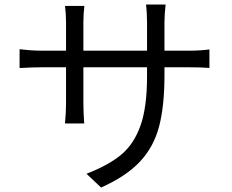

<svg xmlns="http://www.w3.org/2000/svg" viewBox="-20 -779 1017 843"><path d="M423.8 44.4 359.7 -16.1Q455.8 -53 512 -99.7Q568.1 -146.4 596.9 -227.6Q625.6 -308.8 625.6 -443V-679.4Q625.6 -724.1 621 -759H707.2Q702.1 -715.3 702.1 -679.4V-449.3Q702.1 -312.9 678.4 -223.2Q654.7 -133.5 594.4 -69.2Q534.1 -4.9 423.8 44.4ZM346.1 -683V-324.6Q346.1 -289.2 349.7 -236.8H265.3Q269.9 -283.8 269.9 -324.6V-682.7Q269.9 -717.2 265.5 -752.9H350.5Q346.1 -716.6 346.1 -683ZM68.5 -562.6Q85.3 -560.5 110.2 -558.5Q135 -556.5 163.6 -556.5H810.7Q858.5 -556.5 899.5 -561.9V-480.7Q865.5 -483.6 811 -483.6H163.6Q122.1 -483.6 66 -480.3V-563Z"/></svg>

Font: Min Sans VF VF
Style: Regular
Weight: 400
Designer: Jinseong-Kim, NotoSansCJK, Nunito
Foundry: Jinseong-Kim
Version: Version 1.420;Glyphs 3.1.2 (3151)